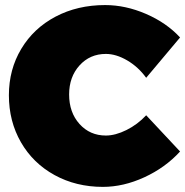

<svg xmlns="http://www.w3.org/2000/svg" viewBox="-20 -728 731 758"><path d="M15.1 -352.1Q15.1 -453.6 64 -535.2Q112.8 -616.7 199.5 -662.4Q286.1 -708 395 -708Q475.6 -708 556.4 -673.1Q637.2 -638.2 690.9 -580.1L557.1 -420.9Q525.9 -463.9 482.2 -489.5Q438.5 -515.1 397.9 -515.1Q335 -515.1 293.9 -469.7Q252.9 -424.3 252.9 -355Q252.9 -284.2 293.9 -238.5Q335 -192.9 397.9 -192.9Q435.5 -192.9 479.2 -214.6Q522.9 -236.3 557.1 -272.9L690.9 -129.9Q632.3 -65.9 549.8 -28.1Q467.3 9.8 386.2 9.8Q280.3 9.8 195.3 -36.9Q110.4 -83.5 62.7 -166.3Q15.1 -249 15.1 -352.1Z"/></svg>

Font: Trueno Black
Style: Regular
Weight: 900
Designer: Julieta Ulanovsky
Foundry: Julieta Ulanovsky
Version: Version 3.001b | FøM Fix